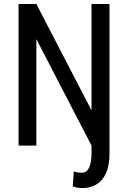

<svg xmlns="http://www.w3.org/2000/svg" viewBox="-20 -731 639 964"><path d="M529.8 -710.9V41Q529.8 125 493.4 169.2Q457 213.4 392.6 213.4Q367.2 213.4 345.2 204.6L350.6 129.4Q366.7 136.2 391.1 136.2Q439.5 136.2 439.5 34.2V0L162.6 -534.7V0H73.2V-710.9H162.6L439.5 -176.8V-710.9Z"/></svg>

Font: Roboto Condensed
Style: Regular
Weight: 400
Designer: Google
Version: Version 2.001047; 2015